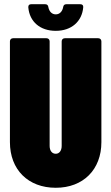

<svg xmlns="http://www.w3.org/2000/svg" viewBox="-20 -881 527 909"><path d="M244 -735C318 -735 368 -779 374 -846C375 -856 370 -861 360 -861H294C285 -861 280 -856 279 -847C275 -826 262 -813 244 -813C226 -813 213 -826 209 -847C208 -856 203 -861 194 -861H128C119 -861 114 -857 114 -848C114 -848 114 -847 114 -846C120 -778 170 -735 244 -735ZM244 8C374 8 460 -78 460 -208V-685C460 -694 454 -700 445 -700H287C278 -700 272 -694 272 -685V-190C272 -168 261 -153 244 -153C226 -153 215 -168 215 -190V-685C215 -694 209 -700 200 -700H42C33 -700 27 -694 27 -685V-208C27 -78 113 8 244 8Z"/></svg>

Font: Barlow Condensed Black
Style: Regular
Weight: 900
Width: 3
Designer: Jeremy Tribby
Foundry: Tribby Type
Version: Version 1.422;hotconv 1.0.109;makeotfexe 2.5.65596